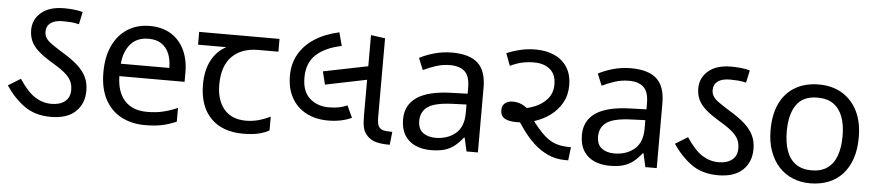

<svg xmlns="http://www.w3.org/2000/svg" viewBox="-39 -834 4917 1076"><g transform="rotate(5 2419.5 -296.5)"><path d="M264 10Q174 10 113.5 -34Q53 -78 9 -145L79 -188Q126 -117 169 -90Q212 -63 261 -63Q309 -63 337 -85.5Q365 -108 365 -150Q365 -179 354 -201Q343 -223 316 -245.5Q289 -268 241 -296Q193 -325 164.5 -351Q136 -377 124 -405Q112 -433 112 -466Q112 -525 157.5 -564Q203 -603 286 -603Q312 -603 338 -600.5Q364 -598 391 -591L376 -521Q350 -527 329 -528.5Q308 -530 285 -530Q240 -530 216.5 -512.5Q193 -495 193 -464Q193 -443 203 -427.5Q213 -412 236.5 -395.5Q260 -379 300 -354Q352 -323 385 -293Q418 -263 434 -229.5Q450 -196 450 -153Q450 -80 402.5 -35Q355 10 264 10Z M773 -546Q842 -546 891.5 -516Q941 -486 967.5 -431.5Q994 -377 994 -304V-251H627Q629 -160 673.5 -112.5Q718 -65 798 -65Q849 -65 888.5 -74.5Q928 -84 970 -102V-25Q929 -7 889 1.5Q849 10 794 10Q718 10 659.5 -21Q601 -52 568.5 -113.5Q536 -175 536 -264Q536 -352 565.5 -415Q595 -478 648.5 -512Q702 -546 773 -546ZM772 -474Q709 -474 672.5 -433.5Q636 -393 629 -321H902Q902 -367 888 -401Q874 -435 845.5 -454.5Q817 -474 772 -474Z M1346 10Q1228 10 1163 -57Q1098 -124 1098 -245Q1098 -325 1127 -380.5Q1156 -436 1210 -465H1051V-537H1503V-465H1390Q1296 -465 1242.5 -411.5Q1189 -358 1189 -252Q1189 -165 1232 -114.5Q1275 -64 1355 -64Q1392 -64 1426 -73.5Q1460 -83 1492 -99V-21Q1463 -5 1428 2.5Q1393 10 1346 10Z M1814 -105Q1743 -105 1690 -133Q1637 -161 1608 -213Q1579 -265 1579 -337Q1579 -404 1609 -457.5Q1639 -511 1696 -548Q1753 -585 1834 -603L1854 -528Q1761 -509 1711 -462.5Q1661 -416 1661 -333Q1661 -255 1704 -217Q1747 -179 1811 -179Q1843 -179 1868 -184Q1893 -189 1915 -199L1946 -132Q1919 -119 1885.5 -112Q1852 -105 1814 -105ZM1779 -304 1761 -377 2028 -431V-355ZM2160 0Q2125 0 2094.5 -7.5Q2064 -15 2043 -37Q2024 -57 2018 -81.5Q2012 -106 2012 -148V-603L2092 -592V-152Q2092 -125 2095 -112.5Q2098 -100 2104 -92Q2115 -78 2136 -75.5Q2157 -73 2178 -73L2170 0Z M2474 -545Q2572 -545 2619 -502Q2666 -459 2666 -365V0H2602L2585 -76H2581Q2558 -47 2533.5 -27.5Q2509 -8 2477.5 1Q2446 10 2401 10Q2353 10 2314.5 -7Q2276 -24 2254 -59.5Q2232 -95 2232 -149Q2232 -229 2295 -272.5Q2358 -316 2489 -320L2580 -323V-355Q2580 -422 2551 -448Q2522 -474 2469 -474Q2427 -474 2389 -461.5Q2351 -449 2318 -433L2291 -499Q2326 -518 2374 -531.5Q2422 -545 2474 -545ZM2500 -259Q2400 -255 2361.5 -227Q2323 -199 2323 -148Q2323 -103 2350.5 -82Q2378 -61 2421 -61Q2489 -61 2534 -98.5Q2579 -136 2579 -214V-262Z M3159 0Q3104 0 3059.5 -20.5Q3015 -41 2979.5 -74Q2944 -107 2915.5 -146.5Q2887 -186 2863 -225L2871 -265Q2916 -268 2959.5 -285Q3003 -302 3031.5 -335Q3060 -368 3060 -417Q3060 -473 3026 -501.5Q2992 -530 2936 -530Q2900 -530 2868.5 -523Q2837 -516 2802 -499L2776 -568Q2813 -584 2854.5 -593.5Q2896 -603 2938 -603Q2999 -603 3045 -582Q3091 -561 3117 -520Q3143 -479 3143 -418Q3143 -364 3119.5 -321.5Q3096 -279 3056 -249Q3016 -219 2967 -203.5Q2918 -188 2868 -188Q2822 -188 2799 -202Q2776 -216 2776 -249Q2776 -274 2793 -287.5Q2810 -301 2837 -301Q2863 -301 2888 -290Q2913 -279 2946 -246H2933Q2980 -178 3016.5 -140.5Q3053 -103 3089 -89Q3125 -75 3169 -75H3183L3174 0Z M3480 -545Q3578 -545 3625 -502Q3672 -459 3672 -365V0H3608L3591 -76H3587Q3564 -47 3539.5 -27.5Q3515 -8 3483.5 1Q3452 10 3407 10Q3359 10 3320.5 -7Q3282 -24 3260 -59.5Q3238 -95 3238 -149Q3238 -229 3301 -272.5Q3364 -316 3495 -320L3586 -323V-355Q3586 -422 3557 -448Q3528 -474 3475 -474Q3433 -474 3395 -461.5Q3357 -449 3324 -433L3297 -499Q3332 -518 3380 -531.5Q3428 -545 3480 -545ZM3506 -259Q3406 -255 3367.5 -227Q3329 -199 3329 -148Q3329 -103 3356.5 -82Q3384 -61 3427 -61Q3495 -61 3540 -98.5Q3585 -136 3585 -214V-262Z M4017 10Q3927 10 3866.5 -34Q3806 -78 3762 -145L3832 -188Q3879 -117 3922 -90Q3965 -63 4014 -63Q4062 -63 4090 -85.5Q4118 -108 4118 -150Q4118 -179 4107 -201Q4096 -223 4069 -245.5Q4042 -268 3994 -296Q3946 -325 3917.5 -351Q3889 -377 3877 -405Q3865 -433 3865 -466Q3865 -525 3910.5 -564Q3956 -603 4039 -603Q4065 -603 4091 -600.5Q4117 -598 4144 -591L4129 -521Q4103 -527 4082 -528.5Q4061 -530 4038 -530Q3993 -530 3969.5 -512.5Q3946 -495 3946 -464Q3946 -443 3956 -427.5Q3966 -412 3989.5 -395.5Q4013 -379 4053 -354Q4105 -323 4138 -293Q4171 -263 4187 -229.5Q4203 -196 4203 -153Q4203 -80 4155.5 -35Q4108 10 4017 10Z M4785 -269Q4785 -202 4767.5 -150.5Q4750 -99 4717.5 -63Q4685 -27 4638.5 -8.5Q4592 10 4535 10Q4482 10 4437 -8.5Q4392 -27 4359 -63Q4326 -99 4307.5 -150.5Q4289 -202 4289 -269Q4289 -358 4319 -419.5Q4349 -481 4405 -513.5Q4461 -546 4538 -546Q4611 -546 4666.5 -513.5Q4722 -481 4753.5 -419.5Q4785 -358 4785 -269ZM4380 -269Q4380 -206 4396.5 -159.5Q4413 -113 4448 -88Q4483 -63 4537 -63Q4591 -63 4626 -88Q4661 -113 4677.5 -159.5Q4694 -206 4694 -269Q4694 -333 4677 -378Q4660 -423 4625.5 -447.5Q4591 -472 4536 -472Q4454 -472 4417 -418Q4380 -364 4380 -269Z"/></g></svg>

Font: guzrati115
Style: Regular
Weight: 400
Designer: Jelle Bosma - Monotype Design Team, Universal Thirst
Foundry: Monotype Imaging Inc.
Version: Version 2.102